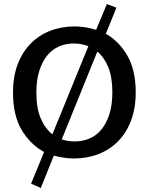

<svg xmlns="http://www.w3.org/2000/svg" viewBox="-20 -770 732 945"><path d="M506 -750 553 -732 501 -604Q567 -566 607.5 -495Q648 -424 648 -315Q648 -237 625 -176.5Q602 -116 561 -74.5Q520 -33 464.5 -11.5Q409 10 344 10Q319 10 293.5 6Q268 2 245 -4L181 155L133 134L197 -22Q128 -60 86 -131.5Q44 -203 44 -315Q44 -393 67 -453.5Q90 -514 131 -555.5Q172 -597 227.5 -618.5Q283 -640 348 -640Q374 -640 401.5 -635.5Q429 -631 453 -623ZM159 -315Q159 -237 180.5 -187Q202 -137 238 -109L415 -543Q398 -549 380 -552.5Q362 -556 344 -556Q305 -556 271 -541.5Q237 -527 212.5 -497Q188 -467 173.5 -421.5Q159 -376 159 -315ZM348 -74Q387 -74 421 -88.5Q455 -103 479.5 -133Q504 -163 518.5 -208.5Q533 -254 533 -315Q533 -390 513 -439Q493 -488 459 -516L284 -84Q299 -79 315 -76.5Q331 -74 348 -74Z"/></svg>

Font: Mukta Malar Medium
Style: Regular
Weight: 500
Designer: Aadarsh Rajan, Girish Dalvi, Yashodeep Gholap
Foundry: Ek Type
Version: Version 2.538;PS 1.000;hotconv 16.6.51;makeotf.lib2.5.65220;